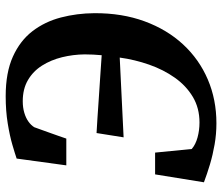

<svg xmlns="http://www.w3.org/2000/svg" viewBox="-74 -718 800 692"><g transform="rotate(-90 326.0 -372.0)"><path d="M227.5 8Q189 8 151.5 1.5Q114 -5 79.8 -15.2Q45.5 -25.5 15 -37L43.5 -213H122L135 -81Q151 -67 176.8 -60Q202.5 -53 230.5 -53Q282.5 -53 322.8 -77Q363 -101 392 -142Q421 -183 439 -234.5Q457 -286 464.5 -340.5L177 -326.5L192.5 -424Q213.5 -423 245.8 -420.8Q278 -418.5 316.5 -416Q355 -413.5 395.2 -410.8Q435.5 -408 473 -405.5Q474.5 -420 475.2 -436Q476 -452 476 -467Q475.5 -508.5 465.8 -548.2Q456 -588 435.8 -620.2Q415.5 -652.5 383.5 -671.2Q351.5 -690 307 -690Q284.5 -690 265.8 -684.5Q247 -679 233.8 -669.5Q220.5 -660 213.5 -648.5Q208.5 -634.5 203.2 -620Q198 -605.5 192.8 -591Q187.5 -576.5 182.5 -562Q177.5 -547.5 172.5 -533H76L100.5 -712Q118 -718 150.5 -727.5Q183 -737 227.5 -744.2Q272 -751.5 325.5 -751.5Q410.5 -751.5 468 -725.5Q525.5 -699.5 559.8 -654.8Q594 -610 609 -552.5Q624 -495 624.5 -432Q625 -332 595.2 -251Q565.5 -170 511.8 -112Q458 -54 385.5 -23Q313 8 227.5 8Z"/></g></svg>

Font: Merriweather 20pt
Style: Bold Italic
Weight: 700
Italic angle: -7.8°
Version: Version 2.101